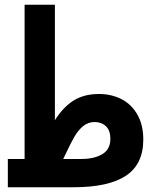

<svg xmlns="http://www.w3.org/2000/svg" viewBox="-20 -788 640 808"><path d="M13 -119H83.5V-768H211V-282Q245.5 -337 289.5 -364.8Q333.5 -392.5 397 -392.5Q448.5 -392.5 490.8 -371Q533 -349.5 558 -306Q583 -262.5 583 -200.5Q583 -97 510 -48.5Q437 0 289.5 0H13ZM444.5 -204Q444.5 -239 425.8 -256.8Q407 -274.5 378.5 -274.5Q351 -274.5 330.2 -257.5Q309.5 -240.5 294.2 -214.5Q279 -188.5 258 -143.5L246 -119H323Q376.5 -119 410.5 -139.2Q444.5 -159.5 444.5 -204Z"/></svg>

Font: JuliaMono ExtraBold
Style: Italic
Weight: 800
Italic angle: -9°
Monospace: yes
Designer: cormullion
Foundry: corm
Version: Version 0.057; ttfautohint (v1.8.4)